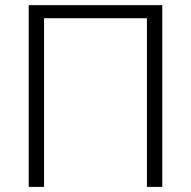

<svg xmlns="http://www.w3.org/2000/svg" viewBox="-20 -731 748 751"><path d="M614.7 0H554.7V-659.7H152.3V0H92.3V-710.9H614.7Z"/></svg>

Font: Melbourne
Style: Light
Weight: 300
Designer: Google
Version: Version 2.000980; 2014